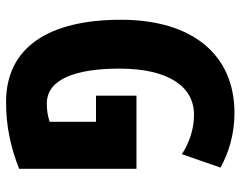

<svg xmlns="http://www.w3.org/2000/svg" viewBox="-98 -732 774 617"><g transform="rotate(90 288.5 -423.0)"><path d="M287 -475V-345H371V-196C351 -190 337 -187 312 -187C234 -187 200 -279 200 -421C200 -578 258 -660 348 -660C394 -660 438 -645 475 -621L518 -745C470 -772 409 -790 343 -790C152 -790 43 -651 43 -425C43 -194 131 -56 307 -56C384 -56 451 -70 522 -98V-475Z"/></g></svg>

Font: Noto Sans Malayalam UI ExtraCondensed ExtraBold
Style: Regular
Weight: 800
Width: 2
Designer: Jelle Bosma - Monotype Design Team
Foundry: Monotype Imaging Inc.
Version: Version 2.104